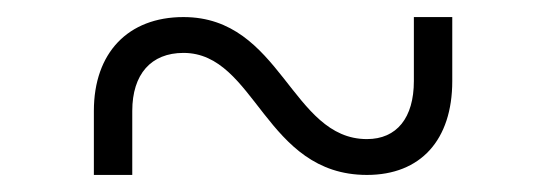

<svg xmlns="http://www.w3.org/2000/svg" viewBox="-20 -465 640 225"><path d="M90 -260H135V-335C135 -378 157 -403 195 -403C280 -403 290 -260 410 -260C473 -260 510 -301 510 -370V-445H465V-370C465 -327 445 -302 410 -302C321 -302 310 -445 195 -445C130 -445 90 -403 90 -335Z"/></svg>

Font: JetBrains Mono Thin
Style: Regular
Weight: 100
Monospace: yes
Designer: Philipp Nurullin, Konstantin Bulenkov
Foundry: JetBrains
Version: Version 2.305